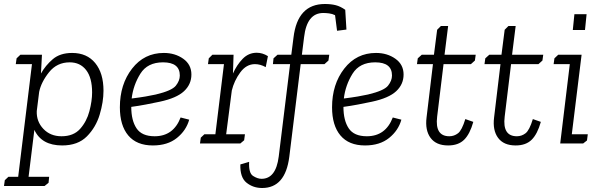

<svg xmlns="http://www.w3.org/2000/svg" viewBox="-48 -718 3008 961"><path d="M195 197 175 213H-28L-24 184L-6 167H43L112 -397H31L35 -426L54 -444H162L157 -350Q180 -391 216.5 -422Q253 -453 313 -453Q387 -453 428.5 -402.5Q470 -352 470 -264Q470 -208 451 -144.5Q432 -81 387 -35.5Q342 10 263 10Q160 10 124 -68L95 167H198ZM260 -36Q320 -36 353 -73Q386 -110 399.5 -161.5Q413 -213 413 -255Q413 -329 383 -367.5Q353 -406 301 -406Q237 -406 197.5 -356.5Q158 -307 148 -258L136 -162Q134 -110 169 -73Q204 -36 260 -36Z M726 -36Q820 -36 856 -130L899 -119Q884 -65 837.5 -27.5Q791 10 717 10Q636 10 594 -40Q552 -90 552 -181Q552 -296 613 -374.5Q674 -453 772 -453Q828 -453 869 -424Q910 -395 910 -345Q910 -296 873 -261.5Q836 -227 752 -209Q719 -202 682.5 -195Q646 -188 609 -183Q609 -115 635.5 -75.5Q662 -36 726 -36ZM732 -245Q812 -264 832 -289Q852 -314 852 -340Q852 -406 768 -406Q690 -406 654.5 -349Q619 -292 611 -225Q651 -230 680.5 -235Q710 -240 732 -245Z M1174 -16 1155 0H953L957 -29L975 -46H1030L1073 -397H993L997 -426L1015 -444H1121L1118 -350Q1137 -393 1166.5 -423.5Q1196 -454 1237 -454Q1266 -454 1293 -437L1282 -382Q1255 -397 1228 -397Q1185 -397 1154.5 -355.5Q1124 -314 1112 -264V-263L1084 -46H1178Z M1578 -698Q1609 -698 1632.5 -692Q1656 -686 1680 -669L1686 -570L1639 -564L1629 -642Q1615 -649 1599 -651Q1583 -653 1570 -653Q1488 -653 1474 -532L1463 -444H1600L1596 -415L1576 -397H1457L1400 67Q1380 223 1264 223Q1219 223 1186 196.5Q1153 170 1155 105L1199 92Q1196 148 1218.5 162.5Q1241 177 1261 177Q1333 177 1347 66L1404 -397H1318L1321 -426L1341 -444H1410L1421 -530Q1441 -698 1578 -698Z M1788 -36Q1882 -36 1918 -130L1961 -119Q1946 -65 1899.5 -27.5Q1853 10 1779 10Q1698 10 1656 -40Q1614 -90 1614 -181Q1614 -296 1675 -374.5Q1736 -453 1834 -453Q1890 -453 1931 -424Q1972 -395 1972 -345Q1972 -296 1935 -261.5Q1898 -227 1814 -209Q1781 -202 1744.5 -195Q1708 -188 1671 -183Q1671 -115 1697.5 -75.5Q1724 -36 1788 -36ZM1794 -245Q1874 -264 1894 -289Q1914 -314 1914 -340Q1914 -406 1830 -406Q1752 -406 1716.5 -349Q1681 -292 1673 -225Q1713 -230 1742.5 -235Q1772 -240 1794 -245Z M2043 -426 2063 -444H2124L2140 -569L2159 -588H2195L2177 -444H2333L2329 -415L2309 -397H2172L2140 -134Q2128 -36 2201 -36Q2225 -36 2244.5 -51Q2264 -66 2281 -122L2321 -108Q2304 -47 2275 -18.5Q2246 10 2195 10Q2135 10 2107 -28Q2079 -66 2087 -130L2119 -397H2039Z M2381 -426 2401 -444H2462L2478 -569L2497 -588H2533L2515 -444H2671L2667 -415L2647 -397H2510L2478 -134Q2466 -36 2539 -36Q2563 -36 2582.5 -51Q2602 -66 2619 -122L2659 -108Q2642 -47 2613 -18.5Q2584 10 2533 10Q2473 10 2445 -28Q2417 -66 2425 -130L2457 -397H2377Z M2819 -568 2827 -647H2888L2880 -568ZM2727 -426 2746 -444H2863L2814 -46H2894L2890 -15L2871 0H2756L2804 -397H2723Z"/></svg>

Font: Zilla Slab Light
Style: Italic
Weight: 300
Italic angle: -6°
Designer: Typotheque.com
Foundry: Typotheque type foundry
Version: Version 1.1; 2017; ttfautohint (v1.6)